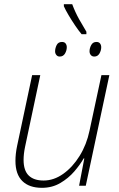

<svg xmlns="http://www.w3.org/2000/svg" viewBox="-20 -890 571 920"><path d="M181 10Q120 10 87 -22.5Q54 -55 54 -119Q54 -136 56 -154Q58 -172 62 -191L134 -530H173L100 -186Q93 -152 93 -124Q93 -73 117.5 -49Q142 -25 189 -25Q238 -25 283 -57Q328 -89 361.5 -143Q395 -197 409 -264L466 -530H504L391 0H359L384 -131H381Q364 -101 336 -68.5Q308 -36 269 -13Q230 10 181 10ZM371 -726Q356 -744 339.5 -768.5Q323 -793 308.5 -817.5Q294 -842 286 -860V-870H326Q340 -832 359 -798Q378 -764 394 -738V-726ZM266 -619Q256 -619 250 -626.5Q244 -634 244 -644Q244 -659 251.5 -674Q259 -689 277 -689Q289 -689 294.5 -681.5Q300 -674 300 -664Q300 -648 291.5 -633.5Q283 -619 266 -619ZM432 -619Q421 -619 415 -626.5Q409 -634 409 -644Q409 -659 417 -674Q425 -689 442 -689Q454 -689 459.5 -681.5Q465 -674 465 -664Q465 -648 456.5 -633.5Q448 -619 432 -619Z"/></svg>

Font: Noto Sans Disp ExtLt
Style: Italic
Weight: 200
Italic angle: -12°
Designer: Monotype Design Team
Foundry: Monotype Imaging Inc.
Version: Version 2.000;GOOG;noto-source:20170915:90ef993387c0